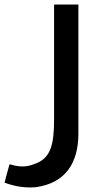

<svg xmlns="http://www.w3.org/2000/svg" viewBox="-88 -714 450 845"><path d="M257 -126C257 2 201 92 69 110C8 115 -40 100 -68 90C-61 63 -54 36 -46 9C-15 18 21 25 60 9C136 -15 150 -77 150 -191V-694H257Z"/></svg>

Font: Repo Medium
Style: Regular
Weight: 500
Designer: Stefan Peev
Foundry: Context Ltd
Version: Version 1.502